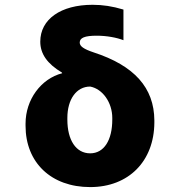

<svg xmlns="http://www.w3.org/2000/svg" viewBox="-20 -759 738 789"><path d="M145.5 -587.9C145.5 -538.1 173.8 -497.1 234.4 -460.9L235.4 -458C148.4 -435.5 85 -349.6 85 -251V-242.2C85 -90.8 190.4 9.8 350.6 9.8C508.8 9.8 613.3 -96.7 614.3 -254.9V-264.6C613.3 -398.4 532.2 -489.3 364.3 -543.9C323.2 -557.6 307.6 -569.3 307.6 -584C307.6 -603.5 328.1 -612.3 377 -612.3C418.9 -612.3 460 -604.5 487.3 -593.8V-719.7C441.4 -733.4 402.3 -739.3 360.4 -739.3C229.5 -739.3 145.5 -679.7 145.5 -587.9ZM256.8 -267.6V-274.4C256.8 -350.6 293.9 -403.3 350.6 -403.3C402.3 -393.6 441.4 -336.9 441.4 -274.4V-267.6C441.4 -182.6 407.2 -128.9 350.6 -128.9C292 -128.9 256.8 -183.6 256.8 -267.6Z"/></svg>

Font: Pretendard Black
Style: Regular
Weight: 900
Designer: Base glyphs from Inter by Rasmus Andersson; Hangeul glyphs from Noto Sans CJK(Source Han Sans) by Jang Soo-young and Kan
Foundry: Kil Hyung-jin
Version: Version 1.309;Glyphs 3.2 (3225)